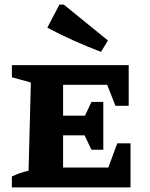

<svg xmlns="http://www.w3.org/2000/svg" viewBox="-20 -820 657 840"><path d="M493 -193H551V0H32V-48Q49 -56 67.5 -62.5Q86 -69 105 -73L115 -459L32 -482V-535H543V-357H485L449 -449H256V-314H352L380 -374H432V-165H380L350 -228H256V-87H454ZM422 -593Q362 -616 303.5 -642Q245 -668 187 -699L240 -800H259L452 -643Z"/></svg>

Font: Piazzolla SC
Style: Bold
Weight: 700
Designer: Juan Pablo del Peral
Foundry: Huerta Tipografica
Version: Version 1.330